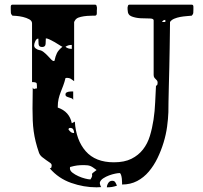

<svg xmlns="http://www.w3.org/2000/svg" viewBox="-20 -767 869 821"><path d="M800 -747Q807 -747 807 -738Q807 -729 807 -727Q807 -719 806.5 -712.5Q806 -706 800 -700Q791 -699 777.5 -698Q764 -697 750.5 -694.5Q737 -692 725 -687Q713 -682 707 -673Q707 -658 706.5 -628Q706 -598 705.5 -560Q705 -522 704 -480Q703 -438 702 -400Q701 -362 700.5 -331.5Q700 -301 700 -287Q699 -259 694.5 -225.5Q690 -192 679.5 -157.5Q669 -123 653.5 -91Q638 -59 616.5 -33.5Q595 -8 566.5 7Q538 22 502 22Q502 22 502 14Q502 6 501 -3Q500 -12 497.5 -19.5Q495 -27 491 -27Q485 -27 472.5 -24.5Q460 -22 446.5 -17Q433 -12 421.5 -4.5Q410 3 407 13Q406 16 408.5 24Q411 32 413 33L393 34Q338 34 284 15Q230 -4 193 -47Q199 -48 200 -52Q201 -56 201 -60Q201 -66 194 -71Q187 -76 178 -82Q169 -88 160 -95.5Q151 -103 147 -113Q138 -139 132.5 -161.5Q127 -184 124 -206Q121 -228 120 -251.5Q119 -275 119 -303L120 -393Q123 -385 127.5 -387Q132 -389 138 -389Q138 -404 137 -410Q136 -416 117 -416V-667Q117 -678 105 -684.5Q93 -691 78 -694.5Q63 -698 49.5 -699Q36 -700 33 -700Q27 -706 26.5 -712.5Q26 -719 26 -727Q26 -729 26 -738Q26 -747 33 -747H387Q391 -747 392.5 -743.5Q394 -740 394.5 -735.5Q395 -731 394.5 -727.5Q394 -724 394 -723Q394 -720 394 -710.5Q394 -701 387 -700Q386 -700 376 -700Q366 -700 352.5 -699Q339 -698 326 -695Q313 -692 307 -687Q304 -685 300.5 -679.5Q297 -674 297 -673V-420Q288 -427 282 -430.5Q276 -434 267 -434Q262 -434 260 -433Q256 -416 250.5 -401.5Q245 -387 239.5 -373Q234 -359 230.5 -344Q227 -329 227 -310V-307Q277 -290 287 -240L300 -247Q305 -168 346.5 -120.5Q388 -73 467 -73Q512 -73 542 -88Q572 -103 591.5 -128Q611 -153 621 -186Q631 -219 636.5 -255.5Q642 -292 643.5 -329Q645 -366 647 -400Q652 -402 653 -405.5Q654 -409 654 -413Q654 -419 651.5 -422.5Q649 -426 645.5 -429Q642 -432 639.5 -436Q637 -440 637 -447V-680Q637 -688 619.5 -688Q602 -688 581.5 -689Q561 -690 543.5 -696.5Q526 -703 526 -723Q526 -724 525.5 -727.5Q525 -731 525.5 -735.5Q526 -740 527.5 -743.5Q529 -747 533 -747ZM687 -682Q677 -682 673 -673H687ZM247 -567Q242 -569 233 -575Q224 -581 213.5 -587Q203 -593 192.5 -598Q182 -603 176 -603Q176 -592 175 -579Q174 -566 160 -566Q146 -566 145 -578.5Q144 -591 144 -602Q136 -602 131 -591Q126 -580 126 -573Q126 -565 132.5 -560Q139 -555 147 -553Q157 -552 166.5 -544.5Q176 -537 184 -528.5Q192 -520 198.5 -513Q205 -506 210 -506Q212 -506 213 -507Q217 -527 223.5 -540Q230 -553 247 -567ZM287 -575Q271 -575 260 -567Q270 -558 287 -558ZM293 -340Q291 -345 285.5 -347Q280 -349 274.5 -350.5Q269 -352 264.5 -354.5Q260 -357 260 -363Q260 -369 264.5 -371.5Q269 -374 274.5 -375Q280 -376 285.5 -376Q291 -376 293 -376ZM297 -198Q297 -206 293.5 -213Q290 -220 280 -220Q273 -220 273 -213Q279 -205 284 -201.5Q289 -198 297 -198ZM367 0Q374 -11 374 -15Q374 -19 373.5 -21.5Q373 -24 376 -27Q379 -30 393 -40Q375 -54 365.5 -57.5Q356 -61 339 -61Q322 -61 310 -59.5Q298 -58 280 -53Q279 -51 279 -47Q279 -37 290 -28.5Q301 -20 315.5 -13.5Q330 -7 344 -3.5Q358 0 364 0ZM480 27Q468 31 458.5 32.5Q449 34 437 34Q437 25 443 15.5Q449 6 460 6Q469 6 473 12.5Q477 19 480 27Z"/></svg>

Font: Genkaimincho
Style: Regular
Weight: 800
Designer: Dr. Ken Lunde (project architect, glyph set definition & overall production); Masataka HATTORI \u670D \u90E8 \u6B63 \u8C
Foundry: Adobe Systems Incorporated
Version: Version 1.00